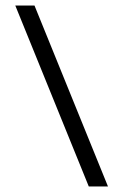

<svg xmlns="http://www.w3.org/2000/svg" viewBox="-20 -670 443 690"><path d="M104 -650 368 0H299L35 -650Z"/></svg>

Font: Overused Grotesk Book
Style: Regular
Weight: 350
Version: Version 0.003